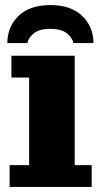

<svg xmlns="http://www.w3.org/2000/svg" viewBox="-20 -738 398 758"><path d="M18 0V-86H95V-432H25V-518H275V-86H342V0ZM9 -568Q9 -632 53 -675Q97 -718 179 -718Q260 -718 304.5 -675Q349 -632 349 -568H270Q266 -588 244.5 -606Q223 -624 179 -624Q134 -624 113 -606Q92 -588 88 -568Z"/></svg>

Font: Montagu Slab
Style: Bold
Weight: 700
Designer: Florian Karsten
Foundry: Florian Karsten
Version: Version 1.000